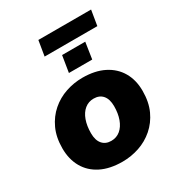

<svg xmlns="http://www.w3.org/2000/svg" viewBox="-191 -929 984 1063"><g transform="rotate(-30 301.0 -397.5)"><path d="M282 11Q201 11 144.5 -17.5Q88 -46 58.5 -98Q29 -150 29 -219Q29 -290 53.5 -343Q78 -396 119.5 -432Q161 -468 213 -485.5Q265 -503 320 -503Q400 -503 456.5 -474.5Q513 -446 543 -394.5Q573 -343 573 -274Q573 -202 548.5 -149Q524 -96 482.5 -60Q441 -24 389 -6.5Q337 11 282 11ZM285 -120Q319 -120 343.5 -140.5Q368 -161 381 -197Q394 -233 394 -279Q394 -324 373.5 -348Q353 -372 316 -372Q283 -372 258.5 -352Q234 -332 221 -296Q208 -260 208 -213Q208 -168 228.5 -144Q249 -120 285 -120ZM198 -709 214 -806H551L535 -709ZM269 -563 286 -668H434L418 -563Z"/></g></svg>

Font: Nunito Sans 12pt ExtraLight 12pt Black
Style: Italic
Weight: 900
Italic angle: -9°
Version: Version 3.101;gftools[0.9.27]